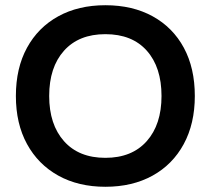

<svg xmlns="http://www.w3.org/2000/svg" viewBox="-20 -705 807 735"><path d="M383.3 10Q280 10 202.9 -32.9Q125.8 -75.8 83.3 -153.8Q40.8 -231.7 40.8 -337.5Q40.8 -444.2 83.3 -522.1Q125.8 -600 202.9 -642.5Q280 -685 383.3 -685Q487.5 -685 564.6 -642.5Q641.7 -600 683.8 -522.1Q725.8 -444.2 725.8 -337.5Q725.8 -231.7 683.3 -153.3Q640.8 -75 563.8 -32.5Q486.7 10 383.3 10ZM383.3 -100.8Q485 -100.8 541.7 -164.6Q598.3 -228.3 598.3 -337.5Q598.3 -447.5 542.1 -510.8Q485.8 -574.2 383.3 -574.2Q281.7 -574.2 225 -510.8Q168.3 -447.5 168.3 -337.5Q168.3 -228.3 225 -164.6Q281.7 -100.8 383.3 -100.8Z"/></svg>

Font: Funnel Display SemiBold
Style: Regular
Weight: 600
Designer: NORD ID, Kristian Moeller
Foundry: Dicotype
Version: Version 1.000